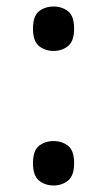

<svg xmlns="http://www.w3.org/2000/svg" viewBox="-20 -561 326 588"><path d="M144 -405Q118 -405 99.5 -420Q81 -435 81 -473Q81 -512 99.5 -526.5Q118 -541 144 -541Q170 -541 188.5 -526.5Q207 -512 207 -473Q207 -435 188.5 -420Q170 -405 144 -405ZM144 7Q118 7 99.5 -8Q81 -23 81 -61Q81 -100 99.5 -114.5Q118 -129 144 -129Q170 -129 188.5 -114.5Q207 -100 207 -61Q207 -23 188.5 -8Q170 7 144 7Z"/></svg>

Font: Noto Serif NP Hmong
Style: Regular
Weight: 400
Designer: Dalton Maag Ltd
Foundry: Dalton Maag Ltd
Version: Version 1.001